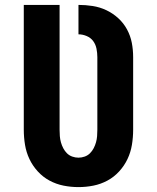

<svg xmlns="http://www.w3.org/2000/svg" viewBox="-20 -755 640 783"><path d="M300 8Q269 8 239 2Q209 -4 182 -18.5Q155 -33 134 -56Q113 -79 100 -106.5Q87 -134 82 -164.5Q77 -195 77 -226V-735H223V-226Q223 -213 224 -200Q225 -187 228.5 -174.5Q232 -162 238 -150.5Q244 -139 253 -130Q262 -121 274.5 -116.5Q287 -112 300 -112Q313 -112 325.5 -116.5Q338 -121 347 -130Q356 -139 362 -150.5Q368 -162 371.5 -174.5Q375 -187 376 -200Q377 -213 377 -226V-522Q377 -539 373.5 -556.5Q370 -574 360 -587.5Q350 -601 333.5 -608Q317 -615 300 -615V-735Q329 -735 358 -730.5Q387 -726 413.5 -713.5Q440 -701 462 -681Q484 -661 498 -635Q512 -609 517.5 -580.5Q523 -552 523 -522V-226Q523 -195 518 -164.5Q513 -134 500 -106.5Q487 -79 466 -56Q445 -33 418 -18.5Q391 -4 361 2Q331 8 300 8Z"/></svg>

Font: Iosevka Heavy Extended
Style: Regular
Weight: 900
Width: 7
Monospace: yes
Designer: Belleve Invis
Foundry: Belleve Invis
Version: Version 32.5.0; ttfautohint (v1.8.4)